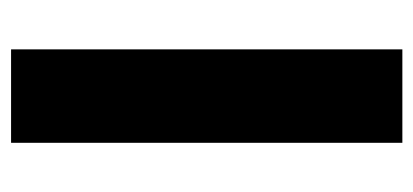

<svg xmlns="http://www.w3.org/2000/svg" viewBox="-219 -524 743 345"><g transform="rotate(-90 152.5 -351.5)"><path d="M68.4 0V-703.1H236.3V0Z"/></g></svg>

Font: Sen ExtraBold
Style: Regular
Weight: 800
Version: Version 2.000;gftools[0.9.31]